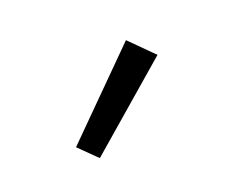

<svg xmlns="http://www.w3.org/2000/svg" viewBox="-46 -787 424 331"><g transform="rotate(-20 166.5 -622.0)"><path d="M59.6 -566.4 203.6 -710.4 246.1 -668 91.8 -534.7Z"/></g></svg>

Font: News Cycle
Style: Regular
Weight: 500
Version: Version 0.5.2